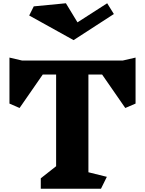

<svg xmlns="http://www.w3.org/2000/svg" viewBox="-20 -1157 888 1177"><path d="M811 -522 748 -495 606 -700H522V-101L635 -73L599 0H230V-64L324 -138V-700H242L100 -495L38 -522V-804L115 -786H733L811 -804ZM431 -911 159 -1062 187 -1118 384 -1137 455 -1020 637 -1137 678 -1071Z"/></svg>

Font: Inknut Antiqua ExtraBold
Style: Regular
Weight: 800
Designer: Claus Eggers Sørensen
Foundry: Claus Eggers Sørensen
Version: Version 1.003; ttfautohint (v1.8.2) -l 8 -r 50 -G 200 -x 14 